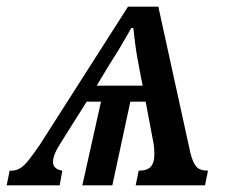

<svg xmlns="http://www.w3.org/2000/svg" viewBox="-75 -556 686 576"><path d="M-55 0 -46 -44H-41Q-26 -44 -13.5 -52Q-1 -60 12.5 -77.5Q26 -95 44 -121L309 -536H400L496 -98Q503 -69 513.5 -56.5Q524 -44 549 -44L540 0H332L341 -44Q367 -44 377.5 -56Q388 -68 388 -92Q388 -101 387.5 -110Q387 -119 385 -129L362 -251H316L262 0H172L228 -251H185L112 -135Q97 -112 90.5 -97Q84 -82 84 -70Q84 -59 91.5 -52.5Q99 -46 112 -44L104 0ZM215 -299H353L348 -324Q343 -350 338 -377Q333 -404 330 -429Q327 -454 325 -472H319Q307 -452 297 -434Q287 -416 276 -398.5Q265 -381 253 -362Z"/></svg>

Font: ET Text
Style: Italic
Weight: 470
Italic angle: -12°
Designer: Monotype Design Team
Foundry: Monotype Imaging Inc.
Version: Version 2.009